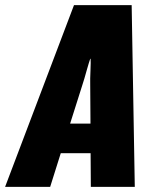

<svg xmlns="http://www.w3.org/2000/svg" viewBox="-57 -731 589 751"><path d="M-37.1 0H139.2L180.7 -131.8H297.4L298.3 0H470.2L458 -710.9H232.4ZM217.3 -247.6 265.1 -398.4C270 -413.6 275.9 -432.6 282.2 -456.1C288.6 -479 293.5 -494.1 295.9 -501H297.4C297.9 -494.1 297.9 -479 296.9 -456.1C295.9 -433.1 295.4 -413.6 295.9 -398.4L296.9 -247.6Z"/></svg>

Font: Roboto Flex Super Cond Black
Style: Italic
Weight: 900
Width: 3
Italic angle: -10°
Designer: Berlow after Robertson
Foundry: Google
Version: Version 3.200;Glyphs 3.3 (3311)